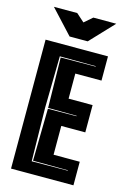

<svg xmlns="http://www.w3.org/2000/svg" viewBox="-115 -795 558 850"><g transform="rotate(15 164.0 -370.5)"><path d="M25 0V-591H311V-480H191V-365H301V-240H191V-108H311V0ZM105 -55 270 -56V-58L110 -59L114 -298L245 -299V-301L114 -302L110 -532L270 -533V-535L105 -536L101 -300ZM124 -632 23 -741H130L167 -708L204 -740H309L207 -632Z"/></g></svg>

Font: Alumni Sans Inline One
Style: Regular
Weight: 400
Designer: Robert E. Leuschke
Foundry: Robert E. Leuschke
Version: Version 1.100; ttfautohint (v1.8.3)